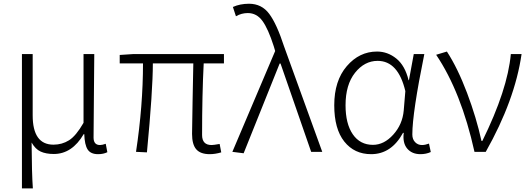

<svg xmlns="http://www.w3.org/2000/svg" viewBox="-20 -828 2887 1047"><path d="M99.6 199.2V-533.2H158.2V-199.2Q158.2 -39.1 271.5 -39.1Q318.4 -39.1 356.4 -63Q394.5 -86.9 435.5 -158.2V-533.2H494.1Q494.1 -478.5 492.2 -320.3Q490.2 -162.1 490.2 -78.1Q490.2 -37.1 525.4 -37.1Q537.1 -37.1 556.6 -43.9L565.4 2Q543.9 12.7 514.6 12.7Q474.6 12.7 458 -12.7Q441.4 -38.1 439.5 -96.7H436.5Q373 11.7 273.4 11.7Q230.5 11.7 201.7 -1.5Q172.9 -14.6 152.3 -50.8Q153.3 118.2 159.2 199.2Z M1124 12.7Q1073.2 12.7 1050.3 -13.7Q1027.3 -40 1027.3 -97.7Q1027.3 -134.8 1030.3 -283.7Q1033.2 -432.6 1034.2 -482.4H813.5Q813.5 -334 781.2 2.9L721.7 0Q759.8 -251 759.8 -482.4H632.8V-528.3L707 -533.2H1201.2V-482.4H1090.8Q1082 -310.5 1082 -91.8Q1082 -37.1 1133.8 -37.1Q1144.5 -37.1 1177.7 -43L1186.5 2.9Q1153.3 12.7 1124 12.7Z M1308.6 7.8 1247.1 0 1480.5 -549.8 1472.7 -576.2Q1442.4 -670.9 1411.1 -713.9Q1379.9 -756.8 1331.1 -756.8Q1296.9 -756.8 1266.6 -739.3L1250 -790Q1289.1 -807.6 1337.9 -807.6Q1407.2 -807.6 1448.2 -752.4Q1489.3 -697.3 1529.3 -574.2L1737.3 0H1676.8L1509.8 -481.4H1504.9Z M2003.9 12.7Q1912.1 12.7 1857.4 -56.2Q1802.7 -125 1802.7 -253.9Q1802.7 -387.7 1871.1 -467.3Q1939.5 -546.9 2036.1 -546.9Q2093.8 -546.9 2141.1 -508.8Q2188.5 -470.7 2208 -390.6H2210L2236.3 -533.2H2293.9Q2228.5 -211.9 2228.5 -94.7Q2228.5 -68.4 2243.7 -52.7Q2258.8 -37.1 2281.2 -37.1Q2297.9 -37.1 2319.3 -44.9L2329.1 1Q2303.7 12.7 2272.5 12.7Q2226.6 12.7 2200.7 -17.6Q2174.8 -47.9 2181.6 -103.5H2177.7Q2114.3 12.7 2003.9 12.7ZM2013.7 -38.1Q2074.2 -38.1 2124.5 -93.8Q2174.8 -149.4 2181.6 -225.6L2190.4 -331.1Q2151.4 -496.1 2039.1 -496.1Q1967.8 -496.1 1916 -431.2Q1864.3 -366.2 1864.3 -253.9Q1864.3 -153.3 1903.8 -95.7Q1943.4 -38.1 2013.7 -38.1Z M2567.4 0Q2495.1 -326.2 2358.4 -529.3L2417 -546.9Q2475.6 -457 2526.9 -321.3Q2578.1 -185.5 2605.5 -59.6H2610.4Q2748 -338.9 2765.6 -533.2H2824.2Q2788.1 -282.2 2628.9 0Z"/></svg>

Font: Bpmf Zihi Sans Light
Style: Light
Weight: 300
Foundry: But Ko
Version: Version 1.320